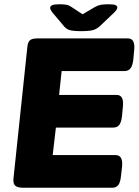

<svg xmlns="http://www.w3.org/2000/svg" viewBox="-20 -880 650 900"><path d="M89 0Q62 0 51.5 -9.5Q41 -19 43 -42L108 -658Q110 -681 119.5 -690.5Q129 -700 156 -700H579Q615 -700 609 -645L605 -602Q602 -573 592 -560Q582 -547 564 -547H269L257 -435H527Q562 -435 556 -379L552 -337Q549 -308 539.5 -295Q530 -282 511 -282H242L227 -153H522Q558 -153 552 -97L547 -54Q544 -25 534.5 -12.5Q525 0 506 0ZM488 -860Q513 -860 521.5 -856Q530 -852 530 -845Q530 -836 515 -821L453 -762Q436 -745 418 -739.5Q400 -734 361 -734Q321 -734 304.5 -739.5Q288 -745 275 -763L226 -821Q220 -829 217.5 -834.5Q215 -840 215 -843Q215 -851 224.5 -855.5Q234 -860 259 -860Q280 -860 292 -857.5Q304 -855 317 -846L367 -813L423 -846Q439 -855 452.5 -857.5Q466 -860 488 -860Z"/></svg>

Font: Asap Semi Expanded Semi Expanded ExtraBold
Style: Italic
Weight: 800
Width: 6
Italic angle: -6°
Designer: Pablo Cosgaya
Foundry: Omnibus-Type
Version: Version 3.001; ttfautohint (v1.8.4.7-5d5b)